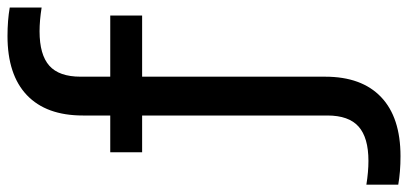

<svg xmlns="http://www.w3.org/2000/svg" viewBox="-384 -550 1088 512"><g transform="rotate(-90 160.0 -294.0)"><path d="M211.5 -623V-544H374.5V-459H211.5V29Q211.5 126.5 157.2 178.2Q103 230 -0.5 230Q-42.5 230 -76.5 224V139Q-42 144.5 -13 144.5Q49 144.5 78.5 118.2Q108 92 108 35V-459H10V-544H108V-617Q108 -714.5 162.2 -766.2Q216.5 -818 320 -818Q362 -818 396 -812V-727Q361.5 -732.5 332.5 -732.5Q270 -732.5 240.8 -706.5Q211.5 -680.5 211.5 -623Z"/></g></svg>

Font: Encode Sans Medium
Style: Regular
Weight: 500
Designer: Multiple Designers
Foundry: Impallari Type
Version: Version 2.000